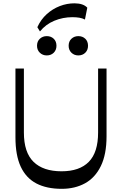

<svg xmlns="http://www.w3.org/2000/svg" viewBox="-20 -1152 751 1182"><path d="M359.9 10.5Q267.6 10.5 204.1 -22.5Q140.6 -55.6 107.8 -125.6Q75.1 -195.7 75.1 -306.3V-730H127.1V-335.9Q127.1 -213.9 186.5 -155.7Q245.9 -97.5 358.8 -97.5Q469.6 -97.5 526.7 -155.7Q583.9 -213.9 583.9 -335.9V-730H635.9V-312.8Q635.9 -201.5 600.8 -129.7Q565.8 -57.9 503.6 -23.7Q441.4 10.5 359.9 10.5ZM267.9 -810.8Q242.7 -810.8 225.3 -827.4Q207.9 -844.1 207.9 -870.2Q207.9 -897.3 225.3 -913.4Q242.7 -929.6 267.9 -929.6Q293.9 -929.6 310.8 -913.4Q327.6 -897.3 327.6 -870.2Q327.6 -844.1 310.8 -827.4Q293.9 -810.8 267.9 -810.8ZM462.3 -810.8Q437 -810.8 419.8 -827.4Q402.6 -844.1 402.6 -870.2Q402.6 -897.3 419.8 -913.4Q437 -929.6 462.3 -929.6Q488.2 -929.6 505.1 -913.4Q521.9 -897.3 521.9 -870.2Q521.9 -844.1 505.1 -827.4Q488.2 -810.8 462.3 -810.8ZM226 -958.4 209.9 -984.6Q231.6 -1032.3 267.7 -1064.9Q303.8 -1097.5 348.4 -1114.7Q392.9 -1131.8 439.2 -1131.5Q492.8 -1131.2 517.4 -1104.7L502.9 -1031.7Q487.7 -1039.7 468.4 -1043Q449.1 -1046.2 425.6 -1046.2Q367.1 -1046.2 314.2 -1024.2Q261.3 -1002.3 226 -958.4Z"/></svg>

Font: Savate ExtraLight
Style: Regular
Weight: 200
Designer: Max Esnée
Foundry: Plomb Type
Version: Version 2.000